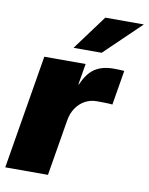

<svg xmlns="http://www.w3.org/2000/svg" viewBox="-84 -805 673 867"><g transform="rotate(10 252.5 -372.0)"><path d="M0.5 0 87.4 -522.5H276.9L260.7 -426.3H263.2Q286.1 -480 320.1 -502Q354 -523.9 405.3 -523.9Q418.9 -523.9 430.7 -523.4Q442.4 -522.9 454.1 -522L427.7 -363.3Q417 -364.7 395.8 -365.2Q374.5 -365.7 356.4 -365.7Q326.7 -365.7 302 -352.3Q277.3 -338.9 260.7 -314Q244.1 -289.1 238.8 -255.4L196.3 0ZM210.4 -585 328.1 -744.1H504.9L339.4 -585Z"/></g></svg>

Font: Inter 28pt Black
Style: Italic
Weight: 900
Italic angle: -9.3988°
Designer: Rasmus Andersson
Foundry: rsms
Version: Version 4.001;git-66647c0bb